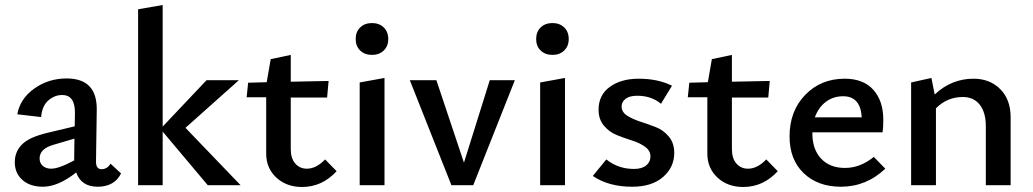

<svg xmlns="http://www.w3.org/2000/svg" viewBox="-20 -739 4120 766"><path d="M421 -86 463 -47Q436 6 370 6Q304 6 284 -51Q212 6 151 6Q100 6 69.5 -21Q39 -48 39 -92Q39 -134 68 -163Q97 -192 169 -209L278 -235L279 -287Q280 -360 228 -360Q198 -360 173 -338.5Q148 -317 144 -272L49 -283Q60 -345 116.5 -385.5Q173 -426 246 -426Q368 -426 366 -300L363 -94Q363 -64 385 -64Q408 -64 421 -86ZM184 -66Q215 -66 276 -99V-111L277 -186L192 -161Q138 -145 138 -107Q138 -88 151 -77Q164 -66 184 -66Z M940 0H809L629 -214V0H531V-702L629 -719V-234L804 -419H933L720 -229Z M1277 -103 1323 -56Q1265 7 1185 7Q1123 7 1082.5 -30.5Q1042 -68 1042 -126V-351H964L970 -409L1044 -411L1060 -503L1140 -520V-413L1291 -416L1285 -350H1140V-144Q1140 -107 1158 -86.5Q1176 -66 1204 -66Q1242 -66 1277 -103Z M1399 -583Q1399 -612 1417 -629.5Q1435 -647 1464 -647Q1493 -647 1511 -629.5Q1529 -612 1529 -583Q1529 -555 1511 -537.5Q1493 -520 1464 -520Q1435 -520 1417 -537.5Q1399 -555 1399 -583ZM1415 0V-410L1514 -428V0Z M1934 -419H2034L1868 0H1781L1615 -419H1721L1831 -90Z M2119 -583Q2119 -612 2137 -629.5Q2155 -647 2184 -647Q2213 -647 2231 -629.5Q2249 -612 2249 -583Q2249 -555 2231 -537.5Q2213 -520 2184 -520Q2155 -520 2137 -537.5Q2119 -555 2119 -583ZM2135 0V-410L2234 -428V0Z M2502 6Q2408 6 2345 -37L2399 -103Q2446 -65 2509 -65Q2541 -65 2558 -79Q2575 -93 2575 -115Q2575 -138 2553.5 -153.5Q2532 -169 2501.5 -178.5Q2471 -188 2441 -200Q2411 -212 2389.5 -237.5Q2368 -263 2368 -301Q2368 -360 2413 -392.5Q2458 -425 2528 -425Q2605 -425 2661 -397L2617 -325Q2579 -357 2522 -357Q2492 -357 2476 -345Q2460 -333 2460 -314Q2460 -292 2481.5 -278Q2503 -264 2534 -254Q2565 -244 2596 -232Q2627 -220 2648.5 -194Q2670 -168 2670 -129Q2670 -72 2625.5 -33Q2581 6 2502 6Z M3037 -103 3083 -56Q3025 7 2945 7Q2883 7 2842.5 -30.5Q2802 -68 2802 -126V-351H2724L2730 -409L2804 -411L2820 -503L2900 -520V-413L3051 -416L3045 -350H2900V-144Q2900 -107 2918 -86.5Q2936 -66 2964 -66Q3002 -66 3037 -103Z M3466 -113 3512 -66Q3436 6 3335 6Q3243 6 3186.5 -48Q3130 -102 3130 -195Q3130 -296 3192.5 -360.5Q3255 -425 3350 -425Q3425 -425 3464.5 -380.5Q3504 -336 3504 -261Q3504 -229 3501 -211H3221V-207Q3221 -143 3256 -106Q3291 -69 3351 -69Q3412 -69 3466 -113ZM3344 -355Q3304 -355 3274.5 -332.5Q3245 -310 3231 -271H3418Q3413 -355 3344 -355Z M3864 -425Q3929 -425 3970.5 -383.5Q4012 -342 4012 -271V0H3913V-236Q3913 -290 3889 -321Q3865 -352 3821 -352Q3759 -352 3714 -307V0H3615V-410L3696 -428L3709 -362Q3776 -425 3864 -425Z"/></svg>

Font: EauTest Semibold
Style: Regular
Weight: 600
Designer: Christian Thalmann (Catharsis Fonts)
Version: Version 0.001;PS 000.001;hotconv 1.0.88;makeotf.lib2.5.64775